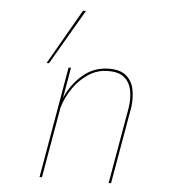

<svg xmlns="http://www.w3.org/2000/svg" viewBox="-51 -745 698 792"><g transform="rotate(5 298.0 -349.5)"><path d="M484 -320 428 0H438L494 -320Q499 -360 492 -394Q485 -428 460.5 -449Q436 -470 390 -470Q327 -470 280.5 -430Q234 -390 210 -333L232 -460H222L142 0H152L203 -292Q215 -334 241 -372.5Q267 -411 305 -436Q343 -461 389 -460Q432 -460 454.5 -440Q477 -420 483 -388Q489 -356 484 -320ZM261 -699 130 -471H140L273 -699Z"/></g></svg>

Font: Jost* 200 Hairline Italic
Style: Italic
Weight: 100
Italic angle: -10°
Version: Version 3.200; ttfautohint (v0.97) -l 8 -r 50 -G 200 -x 14 -